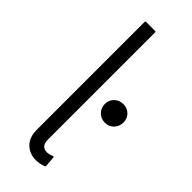

<svg xmlns="http://www.w3.org/2000/svg" viewBox="-241 -834 803 803"><g transform="rotate(45 160.0 -432.5)"><path d="M211 -128Q216 -130 216 -124L220 -79Q220 -75 215 -73Q191 -65 172 -65Q135 -65 110 -89Q85 -113 85 -159V-795Q85 -800 90 -800H142Q147 -800 147 -795V-162Q147 -121 182 -121Q188 -121 195.5 -123Q203 -125 211 -128ZM266 -380Q242 -380 226 -396Q210 -412 210 -436Q210 -459 226 -474.5Q242 -490 266 -490Q289 -490 304.5 -474.5Q320 -459 320 -436Q320 -412 304.5 -396Q289 -380 266 -380Z"/></g></svg>

Font: Gowun Dodum
Style: Regular
Weight: 400
Designer: Yanghee Ryu
Foundry: Yanghee Ryu
Version: Version 2.000